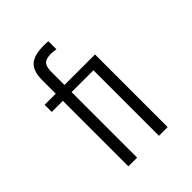

<svg xmlns="http://www.w3.org/2000/svg" viewBox="-199 -815 929 929"><g transform="rotate(-45 265.5 -350.5)"><path d="M344.7 1H404.3V-496.1H367.2H344.7H195.3V-585Q195.3 -620.1 208 -634.8Q222.7 -649.4 256.8 -649.4L271.5 -648.4L290 -645.5V-700.2Q282.2 -702.1 274.4 -702.1Q268.6 -702.1 258.8 -702.1Q194.3 -702.1 165 -676.8Q135.7 -650.4 135.7 -590.8V-496.1H59.6V-447.3H135.7V1H195.3V-447.3H344.7Z"/></g></svg>

Font: Dotum
Style: Regular
Weight: 400
Version: Version 2.21